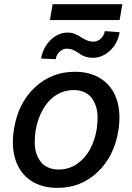

<svg xmlns="http://www.w3.org/2000/svg" viewBox="-20 -901 642 932"><path d="M258.9 11Q181.8 11 129.1 -24.7Q76.3 -60.4 55.2 -125.2Q34.1 -190 47.9 -274.9Q68.2 -400.6 149 -476.6Q229.8 -552.6 343.4 -552.6Q420.5 -552.6 473.2 -516.9Q525.9 -481.2 547.1 -416.2Q568.2 -351.2 554.3 -265.6Q533.7 -140.6 452.9 -64.8Q372.2 11 258.9 11ZM264.9 -78.1Q314.3 -78.1 353.9 -105.5Q393.5 -132.8 417.1 -176.5Q440.7 -220.2 449.6 -274.9Q453.8 -305.8 453.7 -333.8Q453.5 -361.9 445.5 -385.7Q437.5 -409.4 424 -426.8Q410.5 -444.2 388.3 -454Q366.1 -463.8 337.4 -463.8Q300.1 -463.8 267.9 -448Q235.8 -432.2 212.9 -404.8Q190 -377.5 174.7 -342.2Q159.4 -306.8 152.7 -266Q148.4 -235.1 148.6 -207.2Q148.8 -179.3 156.8 -155.7Q164.8 -132.1 178.3 -114.9Q191.8 -97.7 214 -87.9Q236.2 -78.1 264.9 -78.1ZM488.6 -750 560.7 -744.7Q551.5 -690.3 514.2 -655.4Q476.9 -620.4 429.7 -620.4Q411.9 -620.4 397.2 -625Q382.5 -629.6 372.5 -636.2Q362.6 -642.8 353 -649.1Q343.4 -655.5 330.8 -660.2Q318.2 -664.8 303.6 -664.8Q285.2 -664.8 269.4 -649.9Q253.6 -634.9 250.4 -613.6L179.3 -616.8Q188.6 -670.5 225.5 -706.7Q262.4 -742.9 308.6 -742.9Q326.7 -742.9 343.9 -736Q361.2 -729 372.5 -720.9Q383.9 -712.7 400.4 -705.8Q416.9 -698.9 433.9 -698.9Q453.5 -698.9 469.3 -713.4Q485.1 -728 488.6 -750ZM573.9 -880.7 560.7 -803.6H222.3L235.4 -880.7Z"/></svg>

Font: Karasuma Gothic
Style: Medium Italic
Weight: 500
Italic angle: 9.39998°
Designer: Rasmus Andersson / Ryoko Nishizuka
Foundry: Genbu
Version: Version 1.00